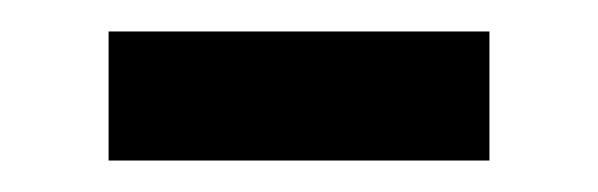

<svg xmlns="http://www.w3.org/2000/svg" viewBox="-20 -358 380 122"><path d="M49 -338H291V-256H49Z"/></svg>

Font: lgurmukhi85
Style: Book
Weight: 400
Designer: Jelle Bosma - Monotype Design Team
Foundry: Monotype Imaging Inc.
Version: Version 2.003